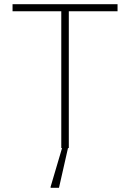

<svg xmlns="http://www.w3.org/2000/svg" viewBox="-20 -708 622 918"><path d="M273 0V-654H40V-688H542V-654H309V0ZM222 190V185L282 -18H308V-13L262 190Z"/></svg>

Font: Saira Thin Thin
Style: Regular
Weight: 250
Version: Version 1.101